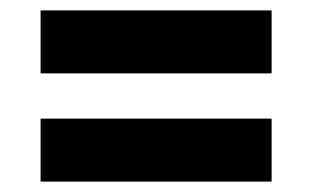

<svg xmlns="http://www.w3.org/2000/svg" viewBox="-20 -436 600 369"><path d="M58 -295V-416H502V-295ZM58 -87V-208H502V-87Z"/></svg>

Font: TitilliumText
Style: ExtraBold
Weight: 800
Designer: Accademia di Belle Arti di Urbino and others
Foundry: Accademia di Belle Arti di Urbino and others.
Version: Version 60.001